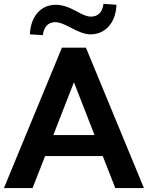

<svg xmlns="http://www.w3.org/2000/svg" viewBox="-24 -963 757 983"><path d="M-3.9 0 293 -718.8H416L712.9 0H566.4L502 -164.1H207L142.6 0ZM128.9 -787.1Q132.8 -858.4 168.9 -898.4Q205.1 -938.5 262.7 -938.5Q306.6 -938.5 366.2 -906.2Q414.1 -877.9 440.4 -877.9Q497.1 -877.9 505.9 -943.4L572.3 -938.5Q569.3 -869.1 532.7 -828.1Q496.1 -787.1 438.5 -787.1Q399.4 -787.1 333 -824.2Q284.2 -849.6 260.7 -849.6Q204.1 -849.6 195.3 -783.2ZM249 -271.5H460L354.5 -542Z"/></svg>

Font: Min Sans Bold
Style: Regular
Weight: 700
Designer: Jinseong-Kim, NotoSansCJK, Nunito
Foundry: Jinseong-Kim
Version: Version 1.400;Glyphs 3.1.2 (3151)